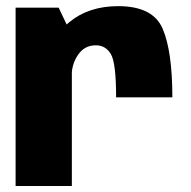

<svg xmlns="http://www.w3.org/2000/svg" viewBox="-20 -620 637 640"><path d="M367 -295.5H554.5Q554.5 -449 522.2 -524.2Q490 -599.5 374 -599.5Q275.5 -599.5 211.2 -546.2Q147 -493 147 -401L219 -368Q219 -406.5 240.5 -437.8Q262 -469 299.5 -469Q332 -469 349.5 -439.8Q367 -410.5 367 -295.5ZM32 0H219.5V-502L175.5 -594.5H32Z"/></svg>

Font: Anybody SemiCondensed ExtraBold
Style: Regular
Weight: 800
Width: 4
Version: Version 1.113;gftools[0.9.25]